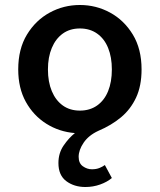

<svg xmlns="http://www.w3.org/2000/svg" viewBox="-20 -523 640 769"><path d="M322 226Q277 226 245.5 202.5Q214 179 214 130Q214 90 235 59.5Q256 29 280 10Q217 5 165.5 -27.5Q114 -60 83.5 -115Q53 -170 53 -245Q53 -327 88 -384.5Q123 -442 179 -472.5Q235 -503 300 -503Q365 -503 421 -472.5Q477 -442 512 -384.5Q547 -327 547 -245Q547 -179 525 -132Q503 -85 464.5 -53Q426 -21 374 1Q335 19 315 48.5Q295 78 295 105Q295 131 312 143Q329 155 348 155Q366 155 379 149.5Q392 144 400 138L428 190Q409 206 381 216Q353 226 322 226ZM300 -80Q340 -80 369 -100.5Q398 -121 413 -158Q428 -195 428 -245Q428 -294 413 -331Q398 -368 369 -388.5Q340 -409 300 -409Q260 -409 231.5 -388.5Q203 -368 187.5 -331Q172 -294 172 -245Q172 -195 187.5 -158Q203 -121 231.5 -100.5Q260 -80 300 -80Z"/></svg>

Font: Source Code Pro SemiBold
Style: Regular
Weight: 600
Monospace: yes
Designer: Paul D. Hunt, Teo Tuominen
Foundry: Adobe Systems Incorporated
Version: Version 1.018;hotconv 1.0.116;makeotfexe 2.5.65601